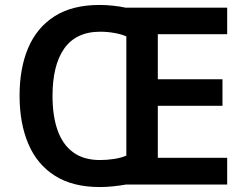

<svg xmlns="http://www.w3.org/2000/svg" viewBox="-20 -745 996 775"><path d="M382 -725Q408 -725 436.5 -722Q465 -719 487 -714H897V-607H617V-425H878V-318H617V-108H897V0H488Q466 4 437.5 7Q409 10 383 10Q273 10 201 -36Q129 -82 94 -165Q59 -248 59 -359Q59 -470 94 -552Q129 -634 200.5 -679.5Q272 -725 382 -725ZM385 -617Q335 -617 298.5 -599.5Q262 -582 238.5 -548Q215 -514 203.5 -466.5Q192 -419 192 -358Q192 -277 212.5 -219Q233 -161 275.5 -130Q318 -99 384 -99Q412 -99 441 -103.5Q470 -108 490 -117V-598Q470 -607 441.5 -612Q413 -617 385 -617Z"/></svg>

Font: Noto Sans Thai SemiBold
Style: Regular
Weight: 600
Version: Version 2.001